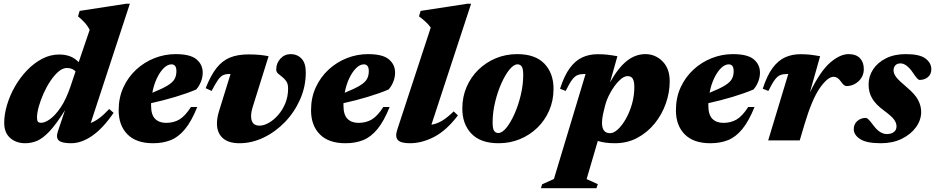

<svg xmlns="http://www.w3.org/2000/svg" viewBox="-20 -734 4890 1004"><path d="M574 -144Q519.5 -64 463 -24.5Q406.5 15 351.5 15Q304.5 15 288 1Q271.5 -13 282.5 -46.5L320 -158Q274.5 -85.5 239.8 -48.2Q205 -11 174.8 2Q144.5 15 111.5 15Q64.5 15 33.2 -12.5Q2 -40 2 -91.5Q2 -136 16.8 -185.5Q31.5 -235 58.2 -281.8Q85 -328.5 121.2 -366.2Q157.5 -404 200.2 -426.5Q243 -449 290 -449Q319.5 -449 344.8 -440Q370 -431 391.5 -409L449 -578Q437 -601 420.2 -618.5Q403.5 -636 388 -648.5L396.5 -677L639.5 -714.5H659L454.5 -91Q477 -99.5 500.2 -117Q523.5 -134.5 551 -164ZM173.5 -119.5Q173.5 -103.5 178 -97.8Q182.5 -92 196.5 -92Q214.5 -92 241.2 -110.8Q268 -129.5 296.8 -171.5Q325.5 -213.5 349 -283L375 -360.5Q368 -368.5 356.8 -373.5Q345.5 -378.5 329.5 -378.5Q308 -378.5 286 -359.8Q264 -341 243.8 -310.8Q223.5 -280.5 207.8 -245.2Q192 -210 182.8 -176.8Q173.5 -143.5 173.5 -119.5Z M1011.5 -174.5Q981.5 -100 947.5 -58.8Q913.5 -17.5 872.8 -1.2Q832 15 780.5 15Q692.5 15 646.5 -31.5Q600.5 -78 600.5 -157.5Q600.5 -223.5 625.2 -277.2Q650 -331 692.2 -370Q734.5 -409 787.8 -430Q841 -451 898.5 -451Q975.5 -451 1007.8 -423.5Q1040 -396 1040 -354.5Q1040 -330 1030.8 -306.8Q1021.5 -283.5 1006 -266Q957.5 -245.5 895.8 -227Q834 -208.5 770 -194.5Q770 -188.5 770 -182.5Q770 -133.5 791.2 -112.5Q812.5 -91.5 848.5 -91.5Q888.5 -91.5 918.5 -109.5Q948.5 -127.5 978.5 -174.5ZM876.5 -397.5Q856.5 -397.5 836.5 -378Q816.5 -358.5 800.5 -325Q784.5 -291.5 776.5 -249Q829 -270 856.2 -286.8Q883.5 -303.5 893 -321Q902.5 -338.5 902.5 -362Q902.5 -397.5 876.5 -397.5Z M1579 -356Q1579 -281 1549.2 -214Q1519.5 -147 1469.8 -95.5Q1420 -44 1358.2 -14.5Q1296.5 15 1232.5 15Q1174.5 15 1144.5 -12.2Q1114.5 -39.5 1114.5 -88Q1114.5 -118.5 1125.5 -153.5L1185.5 -347H1178Q1159 -347 1145.8 -340.5Q1132.5 -334 1119.2 -315Q1106 -296 1086.5 -258.5L1055.5 -273Q1081.5 -339 1111.5 -377.5Q1141.5 -416 1182 -432.8Q1222.5 -449.5 1279 -449.5Q1314.5 -449.5 1340 -446.8Q1365.5 -444 1384.5 -440L1302 -176.5Q1293 -148 1293 -127Q1293 -77 1337 -77Q1359 -77 1384.8 -91.2Q1410.5 -105.5 1433.8 -131.8Q1457 -158 1471.8 -193.5Q1486.5 -229 1486.5 -271.5Q1486.5 -295 1477.2 -308.8Q1468 -322.5 1455.5 -331.8Q1443 -341 1433.8 -349.5Q1424.5 -358 1424.5 -370.5Q1424.5 -403.5 1446.2 -427.2Q1468 -451 1500 -451Q1534 -451 1556.5 -427.8Q1579 -404.5 1579 -356Z M2017.5 -174.5Q1987.5 -100 1953.5 -58.8Q1919.5 -17.5 1878.8 -1.2Q1838 15 1786.5 15Q1698.5 15 1652.5 -31.5Q1606.5 -78 1606.5 -157.5Q1606.5 -223.5 1631.2 -277.2Q1656 -331 1698.2 -370Q1740.5 -409 1793.8 -430Q1847 -451 1904.5 -451Q1981.5 -451 2013.8 -423.5Q2046 -396 2046 -354.5Q2046 -330 2036.8 -306.8Q2027.5 -283.5 2012 -266Q1963.5 -245.5 1901.8 -227Q1840 -208.5 1776 -194.5Q1776 -188.5 1776 -182.5Q1776 -133.5 1797.2 -112.5Q1818.5 -91.5 1854.5 -91.5Q1894.5 -91.5 1924.5 -109.5Q1954.5 -127.5 1984.5 -174.5ZM1882.5 -397.5Q1862.5 -397.5 1842.5 -378Q1822.5 -358.5 1806.5 -325Q1790.5 -291.5 1782.5 -249Q1835 -270 1862.2 -286.8Q1889.5 -303.5 1899 -321Q1908.5 -338.5 1908.5 -362Q1908.5 -397.5 1882.5 -397.5Z M2232.5 -590Q2220 -607 2205.5 -620.2Q2191 -633.5 2171 -648.5L2179.5 -677L2424 -714.5H2443.5L2236 -82Q2265.5 -86.5 2292.8 -103.2Q2320 -120 2352.5 -151.5L2374.5 -130.5Q2315 -52 2250.8 -18.5Q2186.5 15 2123.5 15Q2075.5 15 2060.2 -2Q2045 -19 2057.5 -56.5Z M2684.5 -451Q2779 -451 2826.8 -401Q2874.5 -351 2874.5 -270Q2874.5 -208.5 2852 -156.5Q2829.5 -104.5 2789.8 -66Q2750 -27.5 2698.2 -6.2Q2646.5 15 2587.5 15Q2493 15 2445.2 -35Q2397.5 -85 2397.5 -166Q2397.5 -227.5 2420 -279.5Q2442.5 -331.5 2482.2 -370Q2522 -408.5 2573.8 -429.8Q2625.5 -451 2684.5 -451ZM2586 -38.5Q2606 -38.5 2628.5 -66.5Q2651 -94.5 2671 -139.8Q2691 -185 2703.5 -238.2Q2716 -291.5 2716 -342Q2716 -375 2708.2 -386.2Q2700.5 -397.5 2686 -397.5Q2666 -397.5 2643.5 -369.5Q2621 -341.5 2601 -296.2Q2581 -251 2568.5 -197.8Q2556 -144.5 2556 -94Q2556 -61 2563.8 -49.8Q2571.5 -38.5 2586 -38.5Z M3106 229 3099 250H2808.5L2815 229.5L2876.5 202L3042 -347H3034.5Q3014.5 -347 3000 -341.2Q2985.5 -335.5 2971.5 -316.8Q2957.5 -298 2938 -258.5L2908.5 -270Q2931 -339.5 2960.2 -378.8Q2989.5 -418 3025.5 -434.2Q3061.5 -450.5 3104.5 -450.5Q3135 -450.5 3156.5 -448Q3178 -445.5 3208.5 -440L3170 -303.5Q3213.5 -380.5 3258.2 -415.8Q3303 -451 3355 -451Q3407 -451 3444.5 -413.2Q3482 -375.5 3482 -309Q3482 -250 3461.5 -192.2Q3441 -134.5 3403 -87.8Q3365 -41 3312.5 -13Q3260 15 3196 15Q3142.5 15 3106 3L3047.5 202.5ZM3138 -157Q3128 -117 3128 -92Q3128 -37.5 3170 -37.5Q3189.5 -37.5 3211.5 -58Q3233.5 -78.5 3253 -113Q3272.5 -147.5 3284.8 -190.5Q3297 -233.5 3297 -278.5Q3297 -306.5 3289.5 -321.2Q3282 -336 3261 -336Q3241.5 -336 3217.2 -311.8Q3193 -287.5 3172.5 -251Q3152 -214.5 3143 -177.5Z M3925.5 -174.5Q3895.5 -100 3861.5 -58.8Q3827.5 -17.5 3786.8 -1.2Q3746 15 3694.5 15Q3606.5 15 3560.5 -31.5Q3514.5 -78 3514.5 -157.5Q3514.5 -223.5 3539.2 -277.2Q3564 -331 3606.2 -370Q3648.5 -409 3701.8 -430Q3755 -451 3812.5 -451Q3889.5 -451 3921.8 -423.5Q3954 -396 3954 -354.5Q3954 -330 3944.8 -306.8Q3935.5 -283.5 3920 -266Q3871.5 -245.5 3809.8 -227Q3748 -208.5 3684 -194.5Q3684 -188.5 3684 -182.5Q3684 -133.5 3705.2 -112.5Q3726.5 -91.5 3762.5 -91.5Q3802.5 -91.5 3832.5 -109.5Q3862.5 -127.5 3892.5 -174.5ZM3790.5 -397.5Q3770.5 -397.5 3750.5 -378Q3730.5 -358.5 3714.5 -325Q3698.5 -291.5 3690.5 -249Q3743 -270 3770.2 -286.8Q3797.5 -303.5 3807 -321Q3816.5 -338.5 3816.5 -362Q3816.5 -397.5 3790.5 -397.5Z M4102 -347H4094.5Q4074.5 -347 4060 -341.2Q4045.5 -335.5 4031.5 -316.8Q4017.5 -298 3998 -258.5L3968.5 -270Q3991 -339.5 4020.2 -378.8Q4049.5 -418 4085.5 -434.2Q4121.5 -450.5 4164.5 -450.5Q4195 -450.5 4216.5 -448Q4238 -445.5 4268.5 -440L4215 -250.5Q4270 -363 4321.5 -407Q4373 -451 4417 -451Q4456.5 -451 4476.8 -429.8Q4497 -408.5 4497 -373.5Q4497 -335 4469.8 -309.5Q4442.5 -284 4405.5 -284Q4393.5 -284 4376.5 -308.5Q4360 -332.5 4339 -332.5Q4308.5 -332.5 4267.2 -274Q4226 -215.5 4186 -81L4162 0H3997Z M4508 -117.5Q4512.5 -117.5 4520.5 -110.5Q4528.5 -103.5 4547 -78.5Q4566 -53.5 4583.2 -43.2Q4600.5 -33 4617.5 -33Q4639.5 -33 4653.8 -43.5Q4668 -54 4668 -73Q4668 -91 4655.2 -108.8Q4642.5 -126.5 4601 -157Q4559.5 -187.5 4540.8 -219.2Q4522 -251 4522 -292Q4522 -335.5 4545.8 -371.5Q4569.5 -407.5 4613.2 -429.2Q4657 -451 4716.5 -451Q4789 -451 4819.5 -428Q4850 -405 4850 -372Q4850 -346 4832.5 -331Q4815 -316 4788 -316Q4784 -316 4776.2 -323.8Q4768.5 -331.5 4754 -353.5Q4739.5 -375.5 4722.5 -389Q4705.5 -402.5 4689.5 -402.5Q4671 -402.5 4661.8 -392.2Q4652.5 -382 4652.5 -366Q4652.5 -349.5 4665.5 -331.8Q4678.5 -314 4722 -277.5Q4765.5 -241 4781.2 -210.5Q4797 -180 4797 -148.5Q4797 -106.5 4770 -69Q4743 -31.5 4695.5 -8.2Q4648 15 4586.5 15Q4511 15 4477.8 -6.8Q4444.5 -28.5 4444.5 -59Q4444.5 -85 4463 -101.2Q4481.5 -117.5 4508 -117.5Z"/></svg>

Font: Newsreader Text ExtraBold
Style: Italic
Weight: 800
Italic angle: -17°
Designer: Hugues Gentile
Foundry: Production Type
Version: Version 1.001